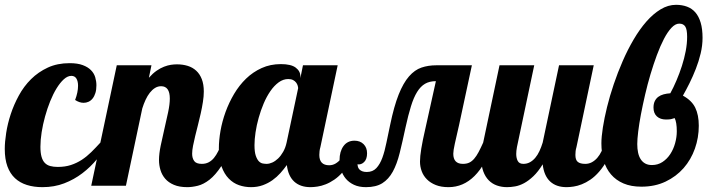

<svg xmlns="http://www.w3.org/2000/svg" viewBox="-33 -771 2936 797"><path d="M418 -179.2Q397 -144 369.9 -110.8Q342.8 -77.6 308.8 -51.8Q274.9 -25.9 233.6 -10Q192.4 5.9 143.1 5.9Q107.4 5.9 78.6 -3.2Q49.8 -12.2 29.3 -31.2Q8.8 -50.3 -2.2 -80.3Q-13.2 -110.4 -13.2 -152.8Q-13.2 -181.6 -7.3 -219.5Q-1.5 -257.3 11.5 -296.9Q24.4 -336.4 45.2 -374.5Q65.9 -412.6 95.9 -442.4Q126 -472.2 165.5 -490.5Q205.1 -508.8 255.9 -508.8Q289.1 -508.8 310.5 -500.7Q332 -492.7 344.7 -479.7Q357.4 -466.8 362.3 -450.2Q367.2 -433.6 367.2 -417Q367.2 -398.4 363 -385Q358.9 -371.6 351.6 -362.3Q344.2 -353 334.5 -348.6Q324.7 -344.2 314 -344.2Q296.9 -344.2 278.8 -356Q291 -388.2 291 -415Q291 -433.6 284.2 -444.8Q277.3 -456.1 263.2 -456.1Q247.6 -456.1 231.9 -441.9Q216.3 -427.7 201.9 -404.3Q187.5 -380.9 175.3 -350.6Q163.1 -320.3 154.1 -287.6Q145 -254.9 139.9 -222.4Q134.8 -189.9 134.8 -162.1Q134.8 -136.7 139.4 -120.4Q144 -104 153.1 -94.7Q162.1 -85.4 175.5 -81.8Q189 -78.1 207 -78.1Q236.8 -78.1 261 -85.9Q285.2 -93.8 306.2 -107.4Q327.1 -121.1 345.9 -139.6Q364.7 -158.2 383.8 -179.2Z M930.7 -179.2Q909.7 -117.7 885.5 -81.1Q861.3 -44.4 836.7 -25.1Q812 -5.9 788.3 0Q764.6 5.9 744.6 5.9Q711.4 5.9 689 -3.7Q666.5 -13.2 652.8 -29.1Q639.2 -44.9 633.1 -65.2Q627 -85.4 627 -106.9Q627 -132.3 634 -166.3Q641.1 -200.2 649.4 -235.8Q657.7 -271.5 664.8 -304.7Q671.9 -337.9 671.9 -361.8Q671.9 -413.1 635.7 -413.1Q622.1 -413.1 610.4 -405.8Q598.6 -398.4 588.9 -386Q579.1 -373.5 571.3 -356.7Q563.5 -339.8 557.6 -320.8L489.7 0H345.7L451.7 -500H595.7L585 -448.2Q601.1 -466.3 616.9 -477.3Q632.8 -488.3 647.9 -494.1Q663.1 -500 676.5 -502Q689.9 -503.9 701.7 -503.9Q725.6 -503.9 746.1 -497.6Q766.6 -491.2 781.5 -477.5Q796.4 -463.9 804.7 -442.4Q813 -420.9 813 -391.1Q813 -371.1 809.3 -347.9Q805.7 -324.7 800.3 -300.5Q794.9 -276.4 788.8 -252.4Q782.7 -228.5 777.3 -206.5Q772 -184.6 768.3 -165.8Q764.6 -147 764.6 -132.8Q764.6 -114.3 773.2 -102.5Q781.7 -90.8 804.7 -90.8Q820.8 -90.8 833 -97.2Q845.2 -103.5 855 -115.2Q864.7 -127 872.8 -143.3Q880.9 -159.7 888.7 -179.2Z M1456.5 -179.2Q1442.4 -138.7 1425.8 -108.9Q1409.2 -79.1 1391.4 -58.6Q1373.5 -38.1 1355 -25.4Q1336.4 -12.7 1318.8 -5.9Q1301.3 1 1285.2 3.4Q1269 5.9 1255.9 5.9Q1213.4 5.9 1188.2 -17.3Q1163.1 -40.5 1157.7 -85.9Q1145.5 -68.8 1130.9 -52.5Q1116.2 -36.1 1098.1 -23.2Q1080.1 -10.3 1057.9 -2.2Q1035.6 5.9 1008.8 5.9Q982.9 5.9 959 -2.4Q935.1 -10.7 916.5 -29.8Q897.9 -48.8 886.7 -79.6Q875.5 -110.4 875.5 -154.8Q875.5 -189 882.3 -228Q889.2 -267.1 903.3 -306.2Q917.5 -345.2 938.7 -381.1Q960 -417 988.5 -444.6Q1017.1 -472.2 1053.2 -488.5Q1089.4 -504.9 1132.8 -504.9Q1175.3 -504.9 1194.6 -490.2Q1213.9 -475.6 1213.9 -454.1V-446.8L1224.6 -500H1368.7L1296.9 -160.2Q1294.4 -151.9 1293.5 -143.8Q1292.5 -135.7 1292.5 -127.9Q1292.5 -85 1333.5 -85Q1348.1 -85 1360.6 -92.5Q1373 -100.1 1383.3 -112.8Q1393.6 -125.5 1401.4 -142.8Q1409.2 -160.2 1414.6 -179.2ZM1204.6 -404.8Q1204.6 -409.2 1202.6 -415.8Q1200.7 -422.4 1196 -428.5Q1191.4 -434.6 1183.6 -438.7Q1175.8 -442.9 1163.6 -442.9Q1142.6 -442.9 1123.8 -429.2Q1105 -415.5 1089.4 -392.8Q1073.7 -370.1 1061.5 -341.3Q1049.3 -312.5 1040.8 -282Q1032.2 -251.5 1027.8 -221.9Q1023.4 -192.4 1023.4 -168.9Q1023.4 -140.1 1028.8 -124.5Q1034.2 -108.9 1041.7 -101.3Q1049.3 -93.8 1058.1 -92.3Q1066.9 -90.8 1073.7 -90.8Q1085 -90.8 1097.4 -96.4Q1109.9 -102.1 1121.3 -113Q1132.8 -124 1142.3 -140.6Q1151.9 -157.2 1156.7 -179.2Z M2014.6 -179.2Q1951.7 5.9 1828.6 5.9Q1798.3 5.9 1776.1 -2.9Q1753.9 -11.7 1739.3 -26.4Q1724.6 -41 1717.5 -60.3Q1710.4 -79.6 1710.4 -100.1Q1710.4 -121.1 1715.8 -154.3Q1721.2 -187.5 1732.4 -235.8L1776.4 -434.1Q1750 -434.1 1731.4 -423.3Q1712.9 -412.6 1698.5 -389.4Q1684.1 -366.2 1672.9 -329.8Q1661.6 -293.5 1650.4 -242.2Q1637.7 -182.6 1626.2 -136.2Q1614.7 -89.8 1597.4 -58.3Q1580.1 -26.9 1554 -10.5Q1527.8 5.9 1486.3 5.9Q1457 5.9 1436.3 -3.9Q1415.5 -13.7 1402.3 -29.5Q1389.2 -45.4 1382.8 -65.7Q1376.5 -85.9 1376.5 -106.9Q1376.5 -142.1 1392.8 -164.6Q1409.2 -187 1438.5 -187Q1461.9 -187 1476.3 -172.6Q1490.7 -158.2 1490.7 -134.8Q1490.7 -110.4 1478.5 -98.4Q1466.3 -86.4 1450.7 -88.9Q1451.2 -83.5 1452.9 -77.9Q1454.6 -72.3 1459 -67.6Q1463.4 -63 1470.7 -60.1Q1478 -57.1 1489.7 -57.1Q1514.2 -57.1 1529.3 -73.2Q1544.4 -89.4 1554.2 -116.2Q1564 -143.1 1571 -178.5Q1578.1 -213.9 1586.4 -252Q1602.5 -330.1 1621.8 -378.4Q1641.1 -426.8 1664.8 -453.9Q1688.5 -481 1716.6 -490.5Q1744.6 -500 1778.3 -500H1925.8L1872.6 -252Q1861.3 -203.6 1855 -174.6Q1848.6 -145.5 1848.6 -132.8Q1848.6 -90.8 1888.7 -90.8Q1903.8 -90.8 1914.8 -95.9Q1925.8 -101.1 1935.3 -112.1Q1944.8 -123 1953.6 -139.6Q1962.4 -156.2 1972.7 -179.2Z M2519.5 -179.2Q2505.4 -138.7 2488.8 -108.9Q2472.2 -79.1 2454.3 -58.6Q2436.5 -38.1 2418 -25.4Q2399.4 -12.7 2381.8 -5.9Q2364.3 1 2348.1 3.4Q2332 5.9 2318.8 5.9Q2275.9 5.9 2250.5 -17.8Q2225.1 -41.5 2219.7 -88.9Q2200.7 -58.1 2181.2 -39.6Q2161.6 -21 2142.6 -10.7Q2123.5 -0.5 2105.5 2.7Q2087.4 5.9 2071.8 5.9Q2049.3 5.9 2029.8 -1Q2010.3 -7.8 1995.8 -22.5Q1981.4 -37.1 1973.1 -59.6Q1964.8 -82 1964.8 -113.8Q1964.8 -127.4 1966.8 -143.8Q1968.8 -160.2 1972.7 -179.2L2040.5 -500H2184.6L2112.8 -160.2Q2109.9 -144.5 2109.9 -131.8Q2109.9 -114.7 2116.2 -102.8Q2122.6 -90.8 2139.6 -90.8Q2154.3 -90.8 2166.5 -97.4Q2178.7 -104 2188.7 -115.7Q2198.7 -127.4 2206.3 -143.8Q2213.9 -160.2 2219.7 -179.2L2287.6 -500H2431.6L2359.9 -160.2Q2357.4 -151.9 2356.4 -143.8Q2355.5 -135.7 2355.5 -127.9Q2355.5 -106.9 2365.5 -98.9Q2375.5 -90.8 2396.5 -90.8Q2411.1 -90.8 2423.6 -97.4Q2436 -104 2446.3 -115.7Q2456.5 -127.4 2464.4 -143.8Q2472.2 -160.2 2477.5 -179.2Z M2801.8 -374Q2838.4 -354 2853 -324Q2867.7 -293.9 2867.7 -249Q2867.7 -199.7 2851.6 -154.1Q2835.4 -108.4 2804.7 -73.2Q2773.9 -38.1 2729.7 -17.1Q2685.5 3.9 2629.4 3.9Q2586.4 3.9 2555.2 -9.5Q2523.9 -22.9 2503.4 -46.9Q2482.9 -70.8 2473.1 -103.8Q2463.4 -136.7 2463.4 -175.8Q2463.4 -202.6 2469.5 -241.7Q2475.6 -280.8 2486.8 -326.4Q2498 -372.1 2514.6 -421.1Q2531.2 -470.2 2551.8 -517.3Q2572.3 -564.5 2597.2 -606.9Q2622.1 -649.4 2650.1 -681.4Q2678.2 -713.4 2709.2 -732.2Q2740.2 -751 2773.4 -751Q2798.3 -751 2818.8 -743.4Q2839.4 -735.8 2853.5 -719.5Q2867.7 -703.1 2875.5 -677Q2883.3 -650.9 2883.3 -613.8Q2883.3 -582 2875.5 -549.3Q2867.7 -516.6 2855.5 -485.4Q2843.3 -454.1 2829.1 -425.5Q2814.9 -397 2801.8 -374ZM2767.6 -280.8Q2759.3 -277.8 2752.4 -276.4Q2745.6 -274.9 2731.4 -274.9Q2708 -274.9 2693.8 -287.8Q2679.7 -300.8 2679.7 -324.2Q2679.7 -340.3 2685.1 -351.3Q2690.4 -362.3 2699.7 -369.1Q2709 -376 2721.7 -379.4Q2734.4 -382.8 2749.5 -383.8Q2762.7 -407.7 2775.1 -437Q2787.6 -466.3 2797.6 -497.3Q2807.6 -528.3 2813.5 -559.3Q2819.3 -590.3 2819.3 -618.2Q2819.3 -648.9 2811.5 -660.9Q2803.7 -672.9 2786.6 -672.9Q2770.5 -672.9 2754.4 -655.8Q2738.3 -638.7 2723.1 -609.6Q2708 -580.6 2693.8 -542.5Q2679.7 -504.4 2667.2 -462.6Q2654.8 -420.9 2644.8 -377.7Q2634.8 -334.5 2627.4 -295.7Q2620.1 -256.8 2616.2 -224.9Q2612.3 -192.9 2612.3 -172.9Q2612.3 -153.3 2615.7 -137.5Q2619.1 -121.6 2626.5 -110.1Q2633.8 -98.6 2645.3 -92.3Q2656.7 -85.9 2673.3 -85.9Q2697.8 -85.9 2717 -98.6Q2736.3 -111.3 2749.5 -131.6Q2762.7 -151.9 2769.5 -176.8Q2776.4 -201.7 2776.4 -226.1Q2776.4 -263.2 2767.6 -280.8Z"/></svg>

Font: Lobster
Style: Regular
Weight: 400
Designer: Pablo Impallari
Foundry: Pablo Impallari
Version: Version 1.007; ttfautohint (v1.1) -l 8 -r 50 -G 50 -x 14 -D 